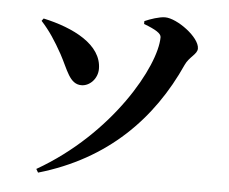

<svg xmlns="http://www.w3.org/2000/svg" viewBox="-55 -819 1110 930"><g transform="rotate(5 500.0 -353.5)"><path d="M163 48C494 -48 703 -263 825 -534C843 -574 882 -590 882 -618C882 -673 769 -755 711 -755C683 -755 639 -740 612 -728V-714C670 -692 697 -675 697 -657C697 -517 505 -171 153 31ZM116 -686C158 -640 187 -595 221 -534C261 -461 277 -392 335 -392C376 -392 413 -431 413 -478C413 -596 272 -666 125 -698Z"/></g></svg>

Font: Noto Serif CJK HK Black
Style: Regular
Weight: 900
Designer: Ryoko NISHIZUKA 西塚涼子 (kana & ideographs); Frank Grießhammer (Latin, Greek & Cyrillic); Wenlong ZHANG 张文龙 (bopomofo); San
Foundry: Adobe
Version: Version 2.001;hotconv 1.1.0;makeotfexe 2.6.0